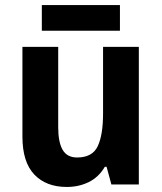

<svg xmlns="http://www.w3.org/2000/svg" viewBox="-20 -732 642 762"><path d="M531 -546V0H422L403 -70H396Q372 -29 332.5 -9.5Q293 10 245 10Q163 10 116 -39.5Q69 -89 69 -190V-546H211V-227Q211 -168 228.5 -137.5Q246 -107 286 -107Q347 -107 368 -152Q389 -197 389 -281V-546ZM456 -712V-610H146V-712Z"/></svg>

Font: Noto Sans Tamil SemiCondensed
Style: Bold
Weight: 700
Width: 4
Designer: Jelle Bosma - Monotype Design Team
Foundry: Monotype Imaging Inc.
Version: Version 2.004; ttfautohint (v1.8.4.7-5d5b)